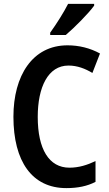

<svg xmlns="http://www.w3.org/2000/svg" viewBox="-20 -957 560 987"><path d="M464 -928V-937H330C307 -892 273 -838 238 -789V-777H318C364 -816 436 -889 464 -928ZM332 -620C378 -620 418 -604 455 -582L494 -682C443 -710 386 -724 327 -724C147 -724 49 -568 49 -357C49 -127 145 10 321 10C380 10 428 0 471 -22V-129C429 -109 386 -95 337 -95C232 -95 174 -190 174 -356C174 -509 227 -620 332 -620Z"/></svg>

Font: Noto Sans Khmer Condensed SemiBold
Style: Regular
Weight: 600
Width: 3
Designer: Danh Hong and the Monotype Design Team
Foundry: Monotype Imaging Inc.
Version: Version 2.004